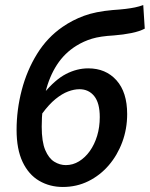

<svg xmlns="http://www.w3.org/2000/svg" viewBox="-20 -732 596 764"><path d="M230 12Q178 12 136 -12.5Q94 -37 70 -87.5Q46 -138 46 -215Q46 -295 66.5 -373.5Q87 -452 127.5 -517.5Q168 -583 229 -625Q268 -652 314 -669Q360 -686 428 -692Q458 -694 479 -696.5Q500 -699 517 -702.5Q534 -706 550 -712L556 -618Q535 -607 503 -600.5Q471 -594 433 -591Q379 -588 346 -578Q313 -568 284 -550Q237 -521 206.5 -474Q176 -427 161 -365Q146 -303 146 -228Q146 -168 160 -135Q174 -102 196 -88.5Q218 -75 242 -75Q270 -75 294.5 -90Q319 -105 337.5 -131Q356 -157 366.5 -191.5Q377 -226 377 -266Q377 -322 355 -349.5Q333 -377 296 -377Q275 -377 251 -368Q227 -359 201 -338Q175 -317 147 -279L154 -360Q199 -415 242.5 -437.5Q286 -460 331 -460Q401 -460 443.5 -412.5Q486 -365 486 -278Q486 -219 466.5 -166.5Q447 -114 412.5 -74Q378 -34 331.5 -11Q285 12 230 12Z"/></svg>

Font: Source Sans 3 SemiBold
Style: Italic
Weight: 600
Italic angle: -11°
Designer: Paul D. Hunt
Foundry: Adobe
Version: Version 3.046;hotconv 1.0.118;makeotfexe 2.5.65603